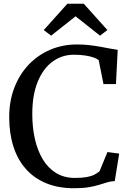

<svg xmlns="http://www.w3.org/2000/svg" viewBox="-20 -989 694 1020"><path d="M373.5 11Q290 11 225.7 -15.4Q161.3 -41.9 117.5 -91.3Q73.7 -140.7 51.3 -210.4Q28.9 -280.1 28.9 -366.6Q28.9 -452.2 56.2 -523.1Q83.4 -593.9 132.4 -645.4Q181.4 -696.9 246.9 -724.9Q312.5 -752.8 389.3 -752.8Q423.8 -752.8 455.2 -749.1Q486.6 -745.5 514.1 -740.5Q541.7 -735.5 564.9 -730.9Q588.1 -726.3 605.3 -724.2L596 -542.5H529.7L504.4 -669.3Q496.4 -676.7 478.7 -683.2Q460.9 -689.7 434.1 -693.9Q407.3 -698.2 371.9 -698.2Q309.2 -698.2 259.3 -661.8Q209.5 -625.4 180.5 -555.1Q151.5 -484.8 151.5 -382.6Q151.5 -313.1 165.2 -251.7Q178.9 -190.4 206.7 -143.6Q234.5 -96.8 277.3 -70.3Q320 -43.8 378 -43.8Q416 -43.8 440.8 -48.4Q465.6 -53 481.3 -61.1Q497 -69.3 508.7 -79L550.8 -181.2L613.2 -173L589.6 -27Q568.4 -26.1 548.8 -20.1Q529.2 -14.1 506 -6.9Q482.8 0.3 450.9 5.6Q419.1 11 373.5 11ZM251.6 -799.6 212.4 -829.2 338 -969.2H425L550.5 -829.4L511.3 -799.6L381.5 -902.4Z"/></svg>

Font: Merriweather Light
Style: Regular
Weight: 300
Version: Version 2.100